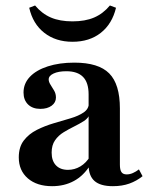

<svg xmlns="http://www.w3.org/2000/svg" viewBox="-20 -651 546 683"><path d="M295.2 -208.1V-315.3Q295.2 -357.3 275.4 -377.4Q255.6 -397.6 216.1 -397.6Q187.9 -397.6 170.6 -389.5Q153.2 -381.5 153.2 -368.5Q153.2 -359.7 159.7 -349.6Q166.1 -339.5 172.6 -328.6Q179 -317.7 179 -304Q179 -286.3 163.7 -275Q148.4 -263.7 123.4 -263.7Q96 -263.7 79.8 -279.4Q63.7 -295.2 63.7 -321.8Q63.7 -354 86.3 -377.8Q108.9 -401.6 150 -414.9Q191.1 -428.2 244.4 -428.2Q330.6 -428.2 368.5 -389.9Q406.5 -351.6 406.5 -265.3V-208.1ZM165.3 11.3Q111.3 11.3 79 -16.5Q46.8 -44.4 46.8 -91.1Q46.8 -128.2 64.9 -151.6Q83.1 -175 111.3 -189.1Q139.5 -203.2 171 -212.5Q202.4 -221.8 231 -230.2Q259.7 -238.7 277.8 -251.2Q296 -263.7 296 -283.9L299.2 -246Q294.4 -230.6 278.6 -220.6Q262.9 -210.5 244 -201.2Q225 -191.9 206.5 -180.6Q187.9 -169.4 175.8 -152Q163.7 -134.7 163.7 -108.1Q163.7 -79 179 -62.9Q194.4 -46.8 221.8 -46.8Q245.2 -46.8 265.7 -58.9Q286.3 -71 301.6 -96V-64.5Q277.4 -25.8 243.1 -7.3Q208.9 11.3 165.3 11.3ZM406.5 -65.3Q406.5 -46.8 412.1 -38.7Q417.7 -30.6 430.6 -30.6Q441.9 -30.6 452.8 -35.5Q463.7 -40.3 474.2 -48.4L487.1 -24.2Q466.1 -7.3 440.3 2Q414.5 11.3 381.5 11.3Q337.1 11.3 316.1 -7.3Q295.2 -25.8 295.2 -64.5V-208.1H406.5ZM237.9 -502.4Q178.2 -502.4 137.5 -534.3Q96.8 -566.1 83.9 -623.4L104.8 -631.5Q129 -602.4 160.9 -588.7Q192.7 -575 237.9 -575Q283.1 -575 314.9 -588.7Q346.8 -602.4 371 -631.5L392.7 -623.4Q379 -566.1 338.7 -534.3Q298.4 -502.4 237.9 -502.4Z"/></svg>

Font: Playfair 5pt SemiExpanded Light
Style: Bold
Weight: 700
Version: Version 2.203